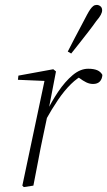

<svg xmlns="http://www.w3.org/2000/svg" viewBox="-20 -756 437 782"><path d="M165 -265 158 -293H166Q189 -341 217 -382.5Q245 -424 276 -450Q307 -476 339 -476Q362 -476 376 -470Q390 -464 397 -451Q396 -434 386.5 -424Q377 -414 359 -414Q345 -414 331.5 -420.5Q318 -427 302 -439L289 -450L323 -457V-452Q296 -440 269 -413.5Q242 -387 216.5 -349.5Q191 -312 165 -265ZM71 0 163 -435 171 -426 53 -431 55 -448 197 -474 208 -465 177 -304 175 -294 156 -204Q145 -153 136 -103.5Q127 -54 116 0L77 6ZM256 -546Q269 -571 282.5 -597.5Q296 -624 310 -649.5Q324 -675 335 -697Q342 -710 348 -718.5Q354 -727 360 -731.5Q366 -736 374 -736Q382 -736 389 -730.5Q396 -725 396 -714Q396 -706 390.5 -695.5Q385 -685 372 -670Q358 -650 340.5 -627.5Q323 -605 305 -582Q287 -559 270 -538Z"/></svg>

Font: Source Serif 4 36pt Light
Style: Italic
Weight: 300
Italic angle: -12°
Designer: Frank Grießhammer
Foundry: Adobe Systems Incorporated
Version: Version 4.004;hotconv 1.0.116;makeotfexe 2.5.65601